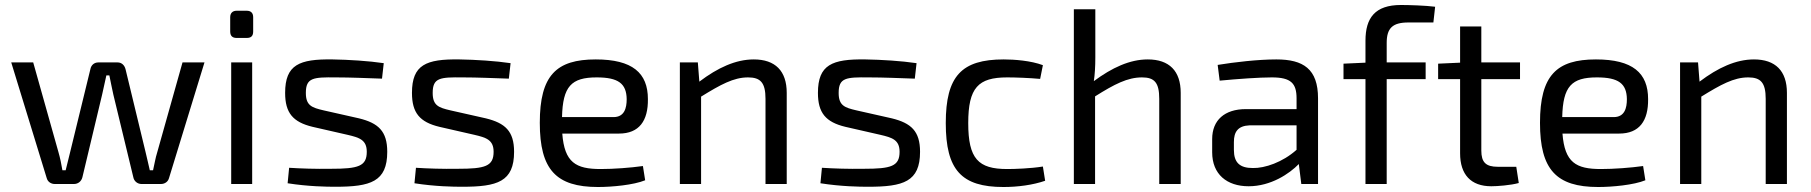

<svg xmlns="http://www.w3.org/2000/svg" viewBox="-20 -737 7252 769"><path d="M799 -487H711L610 -128C602 -103 599 -80 593 -55H580C575 -80 568 -104 563 -128L483 -459C479 -476 467 -487 451 -487H374C357 -487 345 -476 342 -460L261 -128L243 -55H230C226 -79 221 -104 214 -128L113 -487H25L167 -24C171 -9 184 0 200 0H276C293 0 306 -11 310 -27L389 -358L406 -435H418C424 -408 428 -383 434 -358L514 -27C517 -11 531 0 547 0H624C640 0 653 -9 657 -24Z M928 -694C911 -694 902 -684 902 -668V-611C902 -593 911 -585 928 -585H968C986 -585 994 -593 994 -611V-668C994 -684 986 -694 968 -694ZM990 0V-487H906V0Z M1372 -197C1419 -186 1449 -177 1449 -129C1449 -71 1415 -61 1306 -61C1243 -60 1186 -62 1138 -65L1132 -3C1215 10 1288 11 1323 11C1464 11 1531 -9 1531 -129C1531 -212 1495 -244 1418 -263L1276 -295C1229 -306 1205 -314 1205 -365C1205 -426 1235 -428 1325 -427C1386 -427 1449 -424 1510 -422L1517 -484C1457 -493 1376 -498 1312 -499C1179 -501 1122 -478 1122 -365C1122 -285 1153 -248 1232 -229Z M1880 -197C1927 -186 1957 -177 1957 -129C1957 -71 1923 -61 1814 -61C1751 -60 1694 -62 1646 -65L1640 -3C1723 10 1796 11 1831 11C1972 11 2039 -9 2039 -129C2039 -212 2003 -244 1926 -263L1784 -295C1737 -306 1713 -314 1713 -365C1713 -426 1743 -428 1833 -427C1894 -427 1957 -424 2018 -422L2025 -484C1965 -493 1884 -498 1820 -499C1687 -501 1630 -478 1630 -365C1630 -285 1661 -248 1740 -229Z M2459 -202C2540 -202 2576 -253 2575 -340C2575 -445 2513 -499 2366 -499C2209 -499 2142 -436 2142 -245C2142 -58 2207 12 2375 12C2431 12 2518 4 2564 -15L2555 -72C2505 -65 2438 -60 2386 -60C2286 -60 2241 -86 2232 -202ZM2231 -268C2234 -391 2268 -427 2370 -427C2457 -427 2489 -402 2490 -340C2490 -304 2481 -268 2437 -268Z M2775 -487H2703V0H2788V-350C2866 -398 2918 -427 2976 -427C3026 -427 3046 -406 3046 -341V0H3131V-365C3131 -453 3085 -499 2999 -499C2927 -499 2855 -466 2781 -410Z M3506 -197C3553 -186 3583 -177 3583 -129C3583 -71 3549 -61 3440 -61C3377 -60 3320 -62 3272 -65L3266 -3C3349 10 3422 11 3457 11C3598 11 3665 -9 3665 -129C3665 -212 3629 -244 3552 -263L3410 -295C3363 -306 3339 -314 3339 -365C3339 -426 3369 -428 3459 -427C3520 -427 3583 -424 3644 -422L3651 -484C3591 -493 3510 -498 3446 -499C3313 -501 3256 -478 3256 -365C3256 -285 3287 -248 3366 -229Z M4157 -70C4107 -62 4043 -60 4014 -60C3898 -60 3858 -101 3858 -244C3858 -386 3898 -427 4014 -427C4048 -427 4102 -425 4146 -421L4157 -476C4109 -494 4043 -499 4000 -499C3831 -499 3768 -432 3768 -244C3768 -56 3831 12 3999 12C4056 12 4117 4 4166 -13Z M4367 -700H4281V0H4366V-351C4444 -400 4496 -427 4554 -427C4604 -427 4623 -406 4623 -341V0H4709V-365C4709 -453 4663 -499 4577 -499C4505 -499 4434 -466 4361 -412C4365 -438 4367 -471 4367 -507Z M4865 -414C4939 -421 5023 -427 5074 -427C5151 -427 5173 -403 5173 -343V-300H4970C4885 -300 4835 -256 4835 -180V-127C4835 -39 4894 9 4981 9C5070 9 5144 -41 5182 -80L5192 0H5259V-343C5259 -461 5200 -499 5092 -499C5019 -499 4924 -488 4857 -477ZM4922 -168C4922 -209 4938 -233 4985 -235H5173V-137C5117 -87 5046 -63 4998 -64C4945 -64 4922 -86 4922 -137Z M5721 -647 5728 -710C5690 -715 5623 -717 5591 -717C5487 -717 5449 -665 5449 -574V-486L5361 -482V-420H5449V0H5534V-420H5690V-487H5534V-565C5534 -624 5557 -647 5621 -647Z M5913 -420H6068V-487H5913V-631H5828V-486L5740 -482V-420H5828V-123C5828 -38 5871 9 5953 9C5977 9 6031 5 6063 -4L6053 -69H5979C5931 -69 5913 -87 5913 -134Z M6465 -202C6546 -202 6582 -253 6581 -340C6581 -445 6519 -499 6372 -499C6215 -499 6148 -436 6148 -245C6148 -58 6213 12 6381 12C6437 12 6524 4 6570 -15L6561 -72C6511 -65 6444 -60 6392 -60C6292 -60 6247 -86 6238 -202ZM6237 -268C6240 -391 6274 -427 6376 -427C6463 -427 6495 -402 6496 -340C6496 -304 6487 -268 6443 -268Z M6781 -487H6709V0H6794V-350C6872 -398 6924 -427 6982 -427C7032 -427 7052 -406 7052 -341V0H7137V-365C7137 -453 7091 -499 7005 -499C6933 -499 6861 -466 6787 -410Z"/></svg>

Font: SnT
Style: Regular
Weight: 400
Designer: Natanael Gama
Version: Version 1.001;PS 001.001;hotconv 1.0.70;makeotf.lib2.5.58329